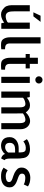

<svg xmlns="http://www.w3.org/2000/svg" viewBox="1414 -2251 842 3710"><g transform="rotate(90 1835.0 -396.0)"><path d="M80.1 -531.2V-550.8H199.2V-251Q199.2 -216.8 202.1 -187Q205.1 -157.2 214.8 -134.8Q224.6 -112.3 244.1 -98.6Q263.7 -85 295.9 -85Q305.7 -85 323.2 -87.4Q340.8 -89.8 358.9 -95.7Q377 -101.6 393.1 -110.4Q409.2 -119.1 417 -130.9V-137.7V-138.7V-357.4V-358.4V-550.8H536.1V0H429.7L417 -56.6Q405.3 -45.9 387.7 -35.2Q370.1 -24.4 349.1 -15.1Q328.1 -5.9 306.2 -0.5Q284.2 4.9 262.7 4.9Q239.3 4.9 220.7 0.5Q202.1 -3.9 186 -13.2Q169.9 -22.5 155.3 -34.2Q140.6 -45.9 126 -60.5Q109.4 -77.1 99.6 -99.1Q89.8 -121.1 85.4 -145Q81.1 -168.9 80.6 -193.4Q80.1 -217.8 80.1 -241.2V-532.2ZM402.3 -758.8 295.9 -620.1H217.8L283.2 -758.8Z M819.3 -168Q819.3 -134.8 828.1 -115.7Q836.9 -96.7 852.5 -87.4Q868.2 -78.1 888.2 -75.2Q908.2 -72.3 931.6 -72.3V0Q918.9 2 905.3 2.9Q894.5 3.9 879.9 4.4Q865.2 4.9 850.6 4.9Q835.9 4.9 821.3 3.9Q806.6 2.9 794.9 1Q761.7 -5.9 743.2 -28.3Q724.6 -50.8 714.8 -78.6Q705.1 -106.4 702.6 -132.8Q700.2 -159.2 700.2 -173.8V-185.5V-758.8H819.3Z M1213.9 -167Q1213.9 -133.8 1222.7 -115.2Q1231.4 -96.7 1247.6 -86.9Q1263.7 -77.1 1283.7 -74.7Q1303.7 -72.3 1326.2 -72.3V0Q1313.5 2 1300.8 2.9Q1290 3.9 1274.9 4.4Q1259.8 4.9 1245.1 4.9Q1230.5 4.9 1215.3 3.9Q1200.2 2.9 1189.5 1Q1156.2 -4.9 1137.7 -27.8Q1119.1 -50.8 1109.9 -78.6Q1100.6 -106.4 1098.1 -132.8Q1095.7 -159.2 1095.7 -173.8V-470.7H1023.4V-550.8H1095.7V-707H1213.9V-550.8H1301.8V-470.7H1213.9Z M1583 -550.8H1463.9V0H1583ZM1593.8 -726.6Q1593.8 -697.3 1573.2 -677.2Q1552.7 -657.2 1523.4 -657.2Q1494.1 -657.2 1474.1 -677.7Q1454.1 -698.2 1454.1 -726.6Q1454.1 -755.9 1474.6 -776.4Q1495.1 -796.9 1523.4 -796.9Q1552.7 -796.9 1573.2 -776.4Q1593.8 -755.9 1593.8 -726.6Z M2476.6 -18.6V0H2359.4V-299.8Q2359.4 -333 2358.9 -362.8Q2358.4 -392.6 2352.5 -416Q2346.7 -439.5 2333.5 -452.6Q2320.3 -465.8 2293 -465.8Q2288.1 -465.8 2275.9 -464.4Q2263.7 -462.9 2247.1 -458.5Q2230.5 -454.1 2210.4 -444.3Q2190.4 -434.6 2170.9 -418.9Q2170.9 -380.9 2171.4 -358.4Q2171.9 -335.9 2171.9 -309.6V0H2053.7V-299.8Q2053.7 -333 2053.7 -362.8Q2053.7 -392.6 2047.9 -416Q2042 -439.5 2028.3 -452.6Q2014.6 -465.8 1988.3 -465.8Q1979.5 -465.8 1963.9 -463.4Q1948.2 -460.9 1931.2 -455.1Q1914.1 -449.2 1897 -440.4Q1879.9 -431.6 1868.2 -419.9V0H1749V-550.8H1855.5L1868.2 -494.1Q1892.6 -516.6 1931.2 -535.6Q1969.7 -554.7 2011.7 -554.7Q2058.6 -554.7 2089.8 -534.2Q2121.1 -513.7 2152.3 -473.6Q2168.9 -492.2 2189.5 -507.8Q2210 -523.4 2231.9 -534.2Q2253.9 -544.9 2275.4 -550.8Q2296.9 -556.6 2316.4 -556.6Q2349.6 -556.6 2378.9 -543.5Q2408.2 -530.3 2430.2 -505.9Q2452.1 -481.4 2464.4 -447.8Q2476.6 -414.1 2476.6 -375V-309.6Z M3043.9 -170.9V-163.1Q3043.9 -155.3 3044.9 -140.1Q3045.9 -125 3048.8 -109.4Q3051.8 -93.8 3058.1 -81.1Q3064.5 -68.4 3075.2 -64.5L3043.9 1Q3031.2 1 3017.1 -4.9Q3002.9 -10.7 2989.7 -21.5Q2976.6 -32.2 2967.3 -45.4Q2958 -58.6 2953.1 -74.2Q2946.3 -57.6 2929.2 -43.5Q2912.1 -29.3 2890.6 -18.1Q2869.1 -6.8 2844.2 -1Q2819.3 4.9 2797.9 4.9Q2764.6 4.9 2733.9 -3.9Q2703.1 -12.7 2679.7 -32.2Q2656.2 -51.8 2643.1 -84Q2629.9 -116.2 2629.9 -163.1Q2629.9 -208 2648.9 -240.7Q2668 -273.4 2697.8 -294.4Q2727.5 -315.4 2765.6 -325.7Q2803.7 -335.9 2842.8 -335.9H2925.8Q2925.8 -383.8 2920.9 -412.1Q2916 -440.4 2904.3 -453.6Q2892.6 -466.8 2875.5 -470.2Q2858.4 -473.6 2835 -473.6Q2813.5 -473.6 2794.4 -468.3Q2775.4 -462.9 2759.3 -455.6Q2743.2 -448.2 2731 -439.5Q2718.8 -430.7 2712.9 -425.8L2668.9 -493.2Q2678.7 -503.9 2698.2 -515.1Q2717.8 -526.4 2743.2 -535.2Q2768.6 -543.9 2798.3 -549.3Q2828.1 -554.7 2860.4 -554.7Q2889.6 -554.7 2917.5 -548.8Q2945.3 -543 2968.3 -529.3Q2991.2 -515.6 3008.3 -492.7Q3025.4 -469.7 3032.2 -435.5Q3039.1 -401.4 3041.5 -366.7Q3043.9 -332 3043.9 -297.9ZM2926.8 -266.6H2864.3Q2844.7 -266.6 2823.2 -262.7Q2801.8 -258.8 2783.2 -248Q2764.6 -237.3 2752.4 -217.3Q2740.2 -197.3 2740.2 -166Q2740.2 -117.2 2762.2 -95.7Q2784.2 -74.2 2826.2 -74.2Q2855.5 -74.2 2882.3 -89.8Q2909.2 -105.5 2926.8 -131.8Z M3219.7 -43.9 3269.5 -123Q3289.1 -109.4 3315.9 -97.7Q3342.8 -85.9 3383.8 -85.9Q3437.5 -85.9 3467.8 -102.5Q3498 -119.1 3498 -151.4Q3498 -174.8 3480.5 -189Q3462.9 -203.1 3436 -213.4Q3409.2 -223.6 3378.4 -232.9Q3347.7 -242.2 3321.3 -255.9Q3269.5 -283.2 3243.7 -313.5Q3217.8 -343.8 3217.8 -393.6Q3217.8 -434.6 3234.9 -465.8Q3252 -497.1 3279.3 -518.1Q3306.6 -539.1 3341.8 -549.8Q3377 -560.5 3413.1 -560.5Q3461.9 -560.5 3502.9 -550.3Q3543.9 -540 3582 -515.6L3543.9 -434.6Q3514.6 -451.2 3480.5 -457.5Q3446.3 -463.9 3413.1 -463.9Q3377 -463.9 3356 -447.8Q3335 -431.6 3335 -397.5Q3335 -371.1 3354 -356Q3373 -340.8 3403.3 -329.1Q3433.6 -317.4 3467.8 -305.7Q3502 -293.9 3531.7 -275.9Q3561.5 -257.8 3581.1 -230.5Q3600.6 -203.1 3600.6 -160.2Q3600.6 -118.2 3584 -86.9Q3567.4 -55.7 3539.1 -35.2Q3510.7 -14.6 3473.6 -4.9Q3436.5 4.9 3394.5 4.9Q3369.1 4.9 3347.7 3.4Q3326.2 2 3305.7 -2.9Q3285.2 -7.8 3264.6 -17.6Q3244.1 -27.3 3219.7 -43.9Z"/></g></svg>

Font: Allerta
Style: Medium
Weight: 500
Designer: Matt McInerney
Foundry: Matt McInerney
Version: Version 1.0